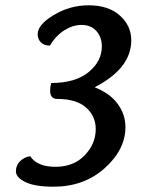

<svg xmlns="http://www.w3.org/2000/svg" viewBox="-20 -693 614 724"><path d="M337 -364Q395 -341 424 -301Q453 -261 453 -214Q453 -129 375 -59Q297 11 182 11Q111 11 75.5 -6.5Q40 -24 40 -47Q40 -70 56 -85.5Q72 -101 94 -104Q120 -64 189 -64Q258 -64 299.5 -107.5Q341 -151 341 -206Q341 -255 304.5 -287.5Q268 -320 195 -320Q169 -320 169 -352Q169 -364 173 -380Q264 -380 314 -421Q364 -462 364 -518Q364 -553 343.5 -576Q323 -599 287 -599Q255 -599 223 -579Q191 -559 168 -521Q146 -521 134 -533.5Q122 -546 122 -564Q122 -600 183 -636.5Q244 -673 314 -673Q389 -673 432 -634.5Q475 -596 475 -541Q475 -435 337 -364Z"/></svg>

Font: Overlock
Style: Bold Italic
Weight: 700
Designer: Dario Muhafara
Foundry: Dario Manuel Muhafara
Version: Version 1.002